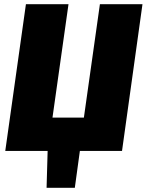

<svg xmlns="http://www.w3.org/2000/svg" viewBox="-20 -716 696 911"><path d="M656 -696 559 0H359L335 175H201L206 0H5L103 -696H305L229 -158H378L454 -696Z"/></svg>

Font: Fira Sans Black
Style: Italic
Weight: 900
Italic angle: -8°
Designer: Carrois Corporate & Edenspiekermann AG
Foundry: Carrois Corporate GbR & Edenspiekermann AG
Version: Version 4.203